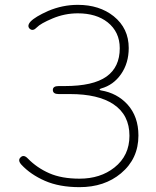

<svg xmlns="http://www.w3.org/2000/svg" viewBox="-20 -759 642 792"><path d="M308 13Q225 13 165.5 -13Q106 -39 68 -80Q52 -98 65 -110Q78 -123 95 -105Q132 -67 183 -44.5Q234 -22 308 -22Q394 -22 452 -68Q514 -117 514 -199Q514 -285 448 -329Q385 -371 269 -371H222Q198 -371 198 -388Q198 -404 222 -404H247Q364 -404 419 -443Q474 -482 474 -560Q474 -627 424 -667Q377 -704 301 -704Q247 -704 197 -683Q147 -662 132 -646Q116 -629 103 -640Q90 -652 106 -670Q125 -690 179 -714Q238 -739 301 -739Q390 -739 449 -692Q511 -642 511 -561Q511 -499 479.5 -453.5Q448 -408 397 -394Q391 -392 391 -389.5Q391 -387 397 -386Q463 -375 506 -328Q551 -278 551 -200Q551 -104 479 -44Q411 13 308 13Z"/></svg>

Font: Resource Han Rounded JP ExtraLight
Style: Regular
Weight: 250
Designer: Cyano Hao (round all glyphs); Ryoko NISHIZUKA 西塚涼子 (kana, bopomofo & ideographs); Paul D. Hunt (Latin, Greek & Cyrillic)
Foundry: Cyano Hao
Version: 0.990